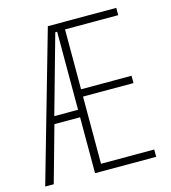

<svg xmlns="http://www.w3.org/2000/svg" viewBox="-107 -801 793 889"><g transform="rotate(-15 289.5 -357.0)"><path d="M532 0H239V-268H116L41 0H0L204 -714H532V-679H277V-392H519V-357H277V-35H532ZM125 -304H239V-678H230Z"/></g></svg>

Font: Noto Sans Devanagari ExtraCondensed ExtraLight
Style: Regular
Weight: 200
Width: 2
Designer: Jelle Bosma - Monotype Design Team
Foundry: Monotype Imaging Inc.
Version: Version 2.004; ttfautohint (v1.8.4.7-5d5b)